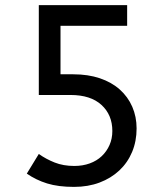

<svg xmlns="http://www.w3.org/2000/svg" viewBox="-20 -720 640 752"><path d="M515 -217Q515 -167 497.5 -125Q480 -83 447.5 -52.5Q415 -22 370 -5Q325 12 270 12Q208 12 164.5 -1.5Q121 -15 85 -40L132 -117Q160 -97 194 -83.5Q228 -70 271 -70Q304 -70 331.5 -80Q359 -90 378.5 -108.5Q398 -127 409 -152Q420 -177 420 -207Q420 -270 377.5 -309Q335 -348 256 -348H132V-700H478V-619H217V-429H267Q325 -429 371 -413.5Q417 -398 449 -369.5Q481 -341 498 -302Q515 -263 515 -217Z"/></svg>

Font: ABeeZee
Style: Regular
Weight: 400
Designer: Anja Meiners
Foundry: Anja Meiners
Version: Version 1.001